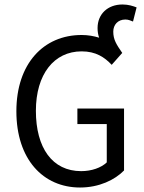

<svg xmlns="http://www.w3.org/2000/svg" viewBox="-20 -824 640 856"><path d="M525 -588C499 -626 485 -647 485 -683C485 -713 505 -737 539 -737C553 -737 562 -732 573 -728L589 -791C573 -797 553 -804 526 -804C460 -804 415 -761 415 -699C415 -684 417 -670 422 -656C399 -663 373 -668 344 -668C174 -668 53 -540 53 -328C53 -114 172 12 337 12C422 12 492 -22 533 -64V-340H325V-271H456V-100C431 -76 388 -61 342 -61C213 -61 140 -165 140 -330C140 -493 221 -595 344 -595C407 -595 446 -569 478 -535Z"/></svg>

Font: Hasklig
Style: Regular
Weight: 400
Monospace: yes
Designer: Paul D. Hunt, Teo Tuominen
Foundry: Adobe Systems Incorporated
Version: Version 2.030;PS 1.0;hotconv 16.6.51;makeotf.lib2.5.65220